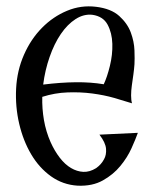

<svg xmlns="http://www.w3.org/2000/svg" viewBox="-20 -546 503 610"><path d="M31.2 -264.6Q34.2 -322.3 56.2 -372.1Q78.1 -421.9 113.3 -457.5Q148.4 -493.2 192.9 -511.7Q237.3 -530.3 285.2 -524.4Q333 -518.6 358.9 -495.1Q384.8 -471.7 395.5 -442.9Q406.2 -414.1 407.2 -385.7Q408.2 -357.4 407.2 -341.8Q406.2 -327.1 403.8 -309.6Q401.4 -292 398.9 -274.9Q396.5 -257.8 396.5 -242.7Q396.5 -227.5 399.4 -217.8Q375 -225.6 342.8 -234.9Q310.5 -244.1 272.9 -249Q235.4 -253.9 194.8 -252.4Q154.3 -251 114.3 -238.3Q113.3 -201.2 119.6 -164.6Q126 -127.9 140.6 -94.7Q153.3 -66.4 169.9 -44.9Q186.5 -23.4 205.6 -12.2Q224.6 -1 244.6 0Q264.6 1 285.2 -11.7Q301.8 -23.4 310.5 -40Q318.4 -53.7 316.9 -73.2Q315.4 -92.8 295.9 -118.2L418 -124Q411.1 -104.5 397.9 -75.2Q384.8 -45.9 362.3 -18.6Q339.8 8.8 306.6 27.3Q273.4 45.9 226.6 43.9Q179.7 41 142.1 14.2Q104.5 -12.7 79.1 -55.7Q53.7 -98.6 41 -152.8Q28.3 -207 31.2 -264.6ZM273.4 -499Q246.1 -502 220.2 -485.4Q194.3 -468.8 173.3 -438Q152.3 -407.2 137.7 -365.2Q123 -323.2 117.2 -277.3Q172.9 -284.2 220.7 -284.7Q268.6 -285.2 309.6 -278.3Q320.3 -300.8 329.1 -336.4Q337.9 -372.1 336.9 -406.7Q335.9 -441.4 321.8 -467.8Q307.6 -494.1 273.4 -499Z"/></svg>

Font: Mystery Quest
Style: Regular
Weight: 400
Designer: Squid
Foundry: Font Diner, Inc DBA Sideshow
Version: Version 1.000